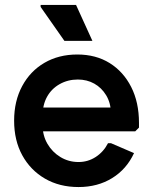

<svg xmlns="http://www.w3.org/2000/svg" viewBox="-20 -740 617 775"><path d="M297 15Q220 15 161.5 -19Q103 -53 70 -113Q37 -173 37 -253Q37 -332 69.5 -392.5Q102 -453 159.5 -486.5Q217 -520 292 -520Q367 -520 422.5 -485.5Q478 -451 509.5 -389Q541 -327 541 -244V-225L526 -210H91V-306H489L428 -283Q427 -325 408.5 -355.5Q390 -386 360.5 -402.5Q331 -419 294 -419Q254 -419 221 -400.5Q188 -382 170 -349.5Q152 -317 152 -274V-234Q152 -193 171.5 -159.5Q191 -126 224 -106Q257 -86 297 -86Q335 -86 366.5 -106.5Q398 -127 416 -162H428L521 -122Q491 -57 432.5 -21Q374 15 297 15ZM353 -575H240L144 -712V-720H287Z"/></svg>

Font: Fustat
Style: Bold
Weight: 700
Designer: Mohamed Gaber, Khaled Hosny, Laura Garcia Mut
Foundry: Kief Type Foundry, Alif Type Foundry, Hard Type Foundry
Version: Version 1.007